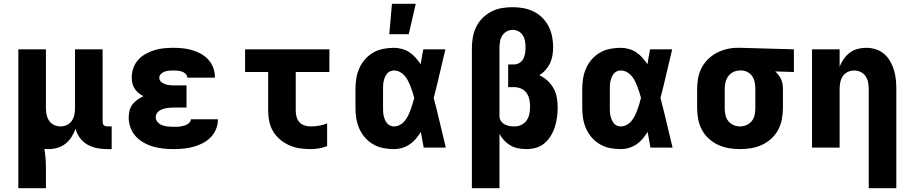

<svg xmlns="http://www.w3.org/2000/svg" viewBox="-20 -781 4840 1016"><path d="M77 215V-520H223V-210Q223 -192 226.5 -174.5Q230 -157 239.5 -142.5Q249 -128 265.5 -120Q282 -112 300 -112Q318 -112 334.5 -120Q351 -128 360.5 -142.5Q370 -157 373.5 -174.5Q377 -192 377 -210V-520H523V-137Q523 -132 524.5 -127Q526 -122 529.5 -118.5Q533 -115 538 -113.5Q543 -112 548 -112H571V8H548Q521 8 494 3Q467 -2 443 -15.5Q419 -29 402.5 -51.5Q386 -74 380 -100Q372 -78 359 -57Q346 -36 327 -21Q308 -6 284.5 1Q261 8 236 8Q231 8 225.5 7.5Q220 7 215 7Q219 32 221 57Q223 82 223 108V215Z M897 8Q870 8 843 5Q816 2 790 -5.5Q764 -13 740 -26.5Q716 -40 698 -60Q680 -80 670.5 -106Q661 -132 661 -159Q661 -178 665.5 -196Q670 -214 681 -228.5Q692 -243 707 -253.5Q722 -264 739 -272Q725 -279 713 -289Q701 -299 692.5 -312Q684 -325 680.5 -340.5Q677 -356 677 -371Q677 -396 685.5 -420.5Q694 -445 711 -464Q728 -483 750.5 -495.5Q773 -508 797 -515.5Q821 -523 846.5 -525.5Q872 -528 897 -528Q922 -528 947 -525.5Q972 -523 996 -516Q1020 -509 1042 -497Q1064 -485 1081 -467Q1098 -449 1107.5 -425Q1117 -401 1117 -376V-370H971V-371Q971 -382 962 -390.5Q953 -399 942 -402.5Q931 -406 919.5 -407Q908 -408 897 -408Q885 -408 873.5 -407Q862 -406 851 -402Q840 -398 831.5 -389.5Q823 -381 823 -369Q823 -357 832 -348.5Q841 -340 852.5 -336Q864 -332 876 -330.5Q888 -329 900 -329H967V-212H900Q890 -212 880 -211Q870 -210 860 -208.5Q850 -207 840.5 -203.5Q831 -200 822.5 -194.5Q814 -189 809 -180Q804 -171 804 -161Q804 -146 814.5 -134.5Q825 -123 839 -118Q853 -113 867.5 -111.5Q882 -110 897 -110Q906 -110 915.5 -110Q925 -110 934 -111.5Q943 -113 952 -115.5Q961 -118 969 -122Q977 -126 983.5 -133.5Q990 -141 990 -150H1133V-146Q1133 -120 1122 -95Q1111 -70 1092.5 -52Q1074 -34 1050 -22Q1026 -10 1001 -3.5Q976 3 949.5 5.5Q923 8 897 8Z M1625 8Q1596 8 1567.5 4Q1539 0 1512.5 -11.5Q1486 -23 1463.5 -41.5Q1441 -60 1426 -84.5Q1411 -109 1405 -137.5Q1399 -166 1399 -195V-400H1277V-520H1723V-400H1545V-195Q1545 -179 1549.5 -162.5Q1554 -146 1565 -134Q1576 -122 1592 -117Q1608 -112 1625 -112Q1647 -112 1669 -116Q1691 -120 1711 -128V-8Q1691 0 1669 4Q1647 8 1625 8Z M2064 8Q2036 8 2008 2.5Q1980 -3 1955.5 -17Q1931 -31 1912 -52.5Q1893 -74 1881.5 -100Q1870 -126 1865.5 -154Q1861 -182 1861 -210V-310Q1861 -338 1865.5 -366Q1870 -394 1881.5 -420Q1893 -446 1912 -467.5Q1931 -489 1955.5 -503Q1980 -517 2008 -522.5Q2036 -528 2064 -528Q2086 -528 2107.5 -522Q2129 -516 2147 -504Q2165 -492 2179.5 -475.5Q2194 -459 2206 -441Q2209 -460 2212.5 -480Q2216 -500 2220 -520H2337Q2321 -456 2306.5 -391.5Q2292 -327 2275 -263Q2292 -198 2307.5 -132Q2323 -66 2339 0H2222Q2218 -21 2214.5 -41.5Q2211 -62 2207 -83Q2195 -64 2181 -47Q2167 -30 2148.5 -17.5Q2130 -5 2108.5 1.5Q2087 8 2064 8ZM2064 -112Q2081 -112 2096 -120Q2111 -128 2121.5 -141Q2132 -154 2139.5 -169Q2147 -184 2152.5 -199.5Q2158 -215 2163 -231Q2168 -247 2172 -263Q2168 -278 2163 -293.5Q2158 -309 2152 -324.5Q2146 -340 2138.5 -354.5Q2131 -369 2120.5 -381Q2110 -393 2095.5 -400.5Q2081 -408 2064 -408Q2054 -408 2044 -403.5Q2034 -399 2027.5 -390.5Q2021 -382 2017 -372.5Q2013 -363 2010.5 -352.5Q2008 -342 2007.5 -331.5Q2007 -321 2007 -310V-210Q2007 -199 2007.5 -188.5Q2008 -178 2010.5 -167.5Q2013 -157 2017 -147.5Q2021 -138 2027.5 -129.5Q2034 -121 2044 -116.5Q2054 -112 2064 -112ZM2040 -600 2054 -761H2180L2143 -600Z M2477 215V-525Q2477 -554 2482 -583Q2487 -612 2499.5 -638Q2512 -664 2533 -685Q2554 -706 2579.5 -719.5Q2605 -733 2634 -738Q2663 -743 2692 -743Q2721 -743 2749 -738Q2777 -733 2803 -720.5Q2829 -708 2849.5 -687.5Q2870 -667 2883 -641.5Q2896 -616 2901.5 -588Q2907 -560 2907 -531Q2907 -510 2903.5 -488.5Q2900 -467 2891 -447.5Q2882 -428 2867.5 -411.5Q2853 -395 2834 -383Q2858 -372 2877.5 -354Q2897 -336 2909.5 -313Q2922 -290 2926.5 -264Q2931 -238 2931 -212Q2931 -186 2927.5 -160.5Q2924 -135 2916.5 -110.5Q2909 -86 2895.5 -63.5Q2882 -41 2862.5 -24Q2843 -7 2818 0.5Q2793 8 2767 8Q2745 8 2723 4Q2701 0 2682 -11Q2663 -22 2647.5 -38.5Q2632 -55 2623 -74V215ZM2703 -112Q2722 -112 2739.5 -120.5Q2757 -129 2767.5 -145Q2778 -161 2781.5 -180Q2785 -199 2785 -218Q2785 -237 2781 -255.5Q2777 -274 2766 -289.5Q2755 -305 2737 -312.5Q2719 -320 2700 -320H2669V-440H2700Q2715 -440 2728.5 -448Q2742 -456 2749 -469.5Q2756 -483 2758.5 -498Q2761 -513 2761 -528Q2761 -545 2758.5 -561.5Q2756 -578 2747.5 -592.5Q2739 -607 2724 -615Q2709 -623 2692 -623Q2675 -623 2660 -614Q2645 -605 2636.5 -590.5Q2628 -576 2625.5 -559Q2623 -542 2623 -525V-163Q2624 -150 2632 -139Q2640 -128 2652 -122Q2664 -116 2677 -114Q2690 -112 2703 -112Z M3264 8Q3236 8 3208 2.5Q3180 -3 3155.5 -17Q3131 -31 3112 -52.5Q3093 -74 3081.5 -100Q3070 -126 3065.5 -154Q3061 -182 3061 -210V-310Q3061 -338 3065.5 -366Q3070 -394 3081.5 -420Q3093 -446 3112 -467.5Q3131 -489 3155.5 -503Q3180 -517 3208 -522.5Q3236 -528 3264 -528Q3286 -528 3307.5 -522Q3329 -516 3347 -504Q3365 -492 3379.5 -475.5Q3394 -459 3406 -441Q3409 -460 3412.5 -480Q3416 -500 3420 -520H3537Q3521 -456 3506.5 -391.5Q3492 -327 3475 -263Q3492 -198 3507.5 -132Q3523 -66 3539 0H3422Q3418 -21 3414.5 -41.5Q3411 -62 3407 -83Q3395 -64 3381 -47Q3367 -30 3348.5 -17.5Q3330 -5 3308.5 1.5Q3287 8 3264 8ZM3264 -112Q3281 -112 3296 -120Q3311 -128 3321.5 -141Q3332 -154 3339.5 -169Q3347 -184 3352.5 -199.5Q3358 -215 3363 -231Q3368 -247 3372 -263Q3368 -278 3363 -293.5Q3358 -309 3352 -324.5Q3346 -340 3338.5 -354.5Q3331 -369 3320.5 -381Q3310 -393 3295.5 -400.5Q3281 -408 3264 -408Q3254 -408 3244 -403.5Q3234 -399 3227.5 -390.5Q3221 -382 3217 -372.5Q3213 -363 3210.5 -352.5Q3208 -342 3207.5 -331.5Q3207 -321 3207 -310V-210Q3207 -199 3207.5 -188.5Q3208 -178 3210.5 -167.5Q3213 -157 3217 -147.5Q3221 -138 3227.5 -129.5Q3234 -121 3244 -116.5Q3254 -112 3264 -112Z M3896 8Q3866 8 3836.5 3Q3807 -2 3780 -14.5Q3753 -27 3730.5 -47.5Q3708 -68 3694 -94.5Q3680 -121 3674.5 -150.5Q3669 -180 3669 -210V-310Q3669 -339 3674 -367Q3679 -395 3692 -420.5Q3705 -446 3726 -467Q3747 -488 3772 -501Q3797 -514 3825 -521Q3853 -528 3882 -528H3900L4181 -520V-400L4082 -403Q4092 -394 4100 -383.5Q4108 -373 4113.5 -361Q4119 -349 4121 -336Q4123 -323 4123 -310V-210Q4123 -180 4117.5 -150.5Q4112 -121 4098 -94.5Q4084 -68 4061.5 -47.5Q4039 -27 4012 -14.5Q3985 -2 3955.5 3Q3926 8 3896 8ZM3896 -112Q3914 -112 3931 -119.5Q3948 -127 3959 -141.5Q3970 -156 3973.5 -174Q3977 -192 3977 -210V-310Q3977 -327 3974 -344Q3971 -361 3962 -375.5Q3953 -390 3938 -398.5Q3923 -407 3906 -408H3895Q3877 -408 3860.5 -400Q3844 -392 3833.5 -377.5Q3823 -363 3819 -345.5Q3815 -328 3815 -310V-210Q3815 -192 3818.5 -174Q3822 -156 3833 -141.5Q3844 -127 3861 -119.5Q3878 -112 3896 -112Z M4577 215V-310Q4577 -328 4573.5 -345.5Q4570 -363 4560.5 -377.5Q4551 -392 4534.5 -400Q4518 -408 4500 -408Q4482 -408 4465.5 -400Q4449 -392 4439.5 -377.5Q4430 -363 4426.5 -345.5Q4423 -328 4423 -310V0H4277V-520H4423V-428Q4431 -449 4444.5 -468.5Q4458 -488 4476.5 -502Q4495 -516 4517.5 -522Q4540 -528 4564 -528Q4589 -528 4613.5 -520.5Q4638 -513 4657.5 -496.5Q4677 -480 4690 -457.5Q4703 -435 4710.5 -410.5Q4718 -386 4720.5 -360.5Q4723 -335 4723 -310V215Z"/></svg>

Font: Iosevka Heavy Extended
Style: Regular
Weight: 900
Width: 7
Monospace: yes
Designer: Belleve Invis
Foundry: Belleve Invis
Version: Version 32.5.0; ttfautohint (v1.8.4)